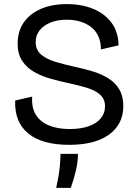

<svg xmlns="http://www.w3.org/2000/svg" viewBox="-20 -693 673 936"><path d="M316 13Q251 13 201 -1Q151 -15 117.5 -42.5Q84 -70 68 -110Q52 -150 54 -203L137 -222Q133 -169 154.5 -134Q176 -99 218.5 -81.5Q261 -64 319 -64Q375 -64 413.5 -78Q452 -92 472 -117Q492 -142 492 -174Q492 -210 468.5 -231Q445 -252 406.5 -264Q368 -276 322 -286Q275 -296 229.5 -308.5Q184 -321 147 -342Q110 -363 88 -396.5Q66 -430 66 -481Q66 -540 95.5 -583Q125 -626 179 -649.5Q233 -673 306 -673Q378 -673 434 -650Q490 -627 523.5 -582.5Q557 -538 558 -472L472 -452Q472 -488 460 -515Q448 -542 425.5 -560Q403 -578 372.5 -587.5Q342 -597 304 -597Q260 -597 226 -583Q192 -569 173 -545Q154 -521 154 -488Q154 -449 181 -426.5Q208 -404 252 -391Q296 -378 346 -367Q389 -358 430.5 -345.5Q472 -333 506 -312.5Q540 -292 560.5 -259Q581 -226 581 -175Q581 -118 551 -76Q521 -34 462.5 -10.5Q404 13 316 13ZM254 223Q268 159 271.5 119Q275 79 275 57H360Q360 96 350 138.5Q340 181 325 223Z"/></svg>

Font: Bricolage Grotesque 17pt
Style: Regular
Weight: 400
Version: Version 1.001;gftools[0.9.33.dev8+g029e19f]